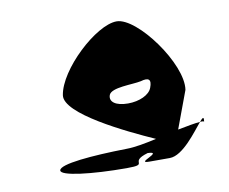

<svg xmlns="http://www.w3.org/2000/svg" viewBox="-59 -785 733 614"><g transform="rotate(-10 307.5 -478.0)"><path d="M95 -274C92 -256 192 -244 306 -244C384 -244 312 -260 380 -280C434 -278 331 -252 381 -252H447C490 -252 539 -322 562 -349C547 -348 520 -343 489 -337L534 -458C547 -540 422 -712 355 -712C288 -712 157 -590 145 -509C136 -450 324 -360 414 -320C379 -312 342 -305 316 -305C202 -303 98 -294 95 -274ZM293 -484C302 -507 370 -504 398 -510C425 -518 434 -510 424 -484C416 -462 383 -447 346 -447C307 -447 285 -462 293 -484ZM562 -349C571 -350 575 -349 575 -347C578 -365 573 -362 562 -349Z"/></g></svg>

Font: Ampere
Style: CndIta
Weight: 400
Version: Version 1